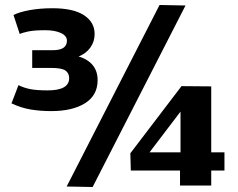

<svg xmlns="http://www.w3.org/2000/svg" viewBox="-20 -743 953 769"><path d="M26 -329 54 -402Q76 -391 101.5 -386Q127 -381 171 -381Q257 -381 257 -430Q257 -450 242 -460.5Q227 -471 183 -471H109V-542H192Q248 -542 248 -580Q248 -600 223.5 -611Q199 -622 161 -622Q115 -622 91 -616.5Q67 -611 59 -607L34 -683Q58 -695 99 -702.5Q140 -710 190 -710Q274 -710 316.5 -682Q359 -654 359 -607Q359 -576 341.5 -552Q324 -528 295 -517Q371 -493 371 -422Q371 -361 320.5 -329.5Q270 -298 185 -298Q141 -298 102.5 -304.5Q64 -311 26 -329ZM351 6 247 4 619 -723 723 -721ZM504 -60 502 -129 707 -398 826 -397V-133H879V-60H826V0H701V-60ZM579 -133H703V-296Z"/></svg>

Font: Georama
Style: Bold
Weight: 700
Designer: Jean-Baptiste Levee
Foundry: Production Type
Version: Version 1.000